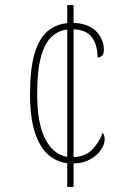

<svg xmlns="http://www.w3.org/2000/svg" viewBox="-20 -734 504 754"><path d="M244 -93Q202 -98 169 -127Q136 -156 117 -214Q98 -272 98 -365Q98 -465 116 -524.5Q134 -584 167 -611.5Q200 -639 244 -643V-714H269V-644Q327 -642 357.5 -611Q388 -580 388 -538Q388 -522 380.5 -515Q373 -508 363 -508Q363 -558 341 -587.5Q319 -617 269 -619V-117Q317 -119 344 -148.5Q371 -178 383 -213Q391 -204 391 -186Q391 -168 377 -146.5Q363 -125 335.5 -109Q308 -93 269 -92V0H244ZM244 -618Q208 -614 181.5 -588.5Q155 -563 140.5 -509.5Q126 -456 126 -366Q126 -248 158 -187.5Q190 -127 244 -118Z"/></svg>

Font: Noto Serif Tamil Condensed Thin
Style: Italic
Weight: 100
Width: 3
Italic angle: -12°
Designer: Indian Type Foundry, Tom Grace, and the Monotype Design Team
Foundry: Monotype Imaging Inc.
Version: Version 2.003; ttfautohint (v1.8.4.7-5d5b)